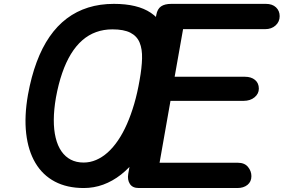

<svg xmlns="http://www.w3.org/2000/svg" viewBox="-20 -948 1430 968"><path d="M402.5 0Q318 0 256.5 -32.5Q195 -65 158.5 -126.5Q122 -188 112 -275Q102 -362 121 -470.5Q137.5 -561.5 164.8 -634.8Q192 -708 230 -763Q268 -818 316.8 -854.8Q365.5 -891.5 424.8 -910Q484 -928.5 554 -928.5Q673.5 -928.5 740.2 -883.5Q807 -838.5 827.5 -754.5Q848 -670.5 827.5 -553Q812.5 -468 789.2 -393.8Q766 -319.5 735.8 -258Q705.5 -196.5 668.8 -148.5Q632 -100.5 589.8 -67.5Q547.5 -34.5 500.5 -17.2Q453.5 0 402.5 0ZM401.5 -128.5Q434 -128.5 464.5 -141.5Q495 -154.5 522.8 -179.2Q550.5 -204 575 -240Q599.5 -276 620 -322.5Q640.5 -369 656.8 -424.8Q673 -480.5 684 -545Q695 -606 696.2 -653.2Q697.5 -700.5 684 -733.2Q670.5 -766 637.5 -783Q604.5 -800 546.5 -800Q502.5 -800 464.5 -786.2Q426.5 -772.5 394.8 -744.8Q363 -717 337.8 -675.8Q312.5 -634.5 293.5 -579.5Q274.5 -524.5 262 -456Q251.5 -395 251.2 -344Q251 -293 260.8 -253Q270.5 -213 289.8 -185.2Q309 -157.5 337 -143Q365 -128.5 401.5 -128.5ZM680 0Q648 0 634.8 -20.8Q621.5 -41.5 626.5 -71L768 -873Q773.5 -903 792 -915.8Q810.5 -928.5 844 -928.5H1320.5Q1353 -928.5 1371.5 -911Q1390 -893.5 1390 -866.5Q1390 -838.5 1369.5 -819.8Q1349 -801 1316.5 -801H903L860.5 -561H1215Q1246.5 -561 1265.8 -545Q1285 -529 1285 -501Q1285 -475.5 1263.5 -457.5Q1242 -439.5 1208 -439.5H839.5L784.5 -127.5H1179Q1213 -127.5 1230.2 -106.5Q1247.5 -85.5 1247.5 -60Q1247.5 -32 1227.8 -16Q1208 0 1176.5 0Z"/></svg>

Font: Edu AU VIC WA NT Hand
Style: Bold
Weight: 700
Version: Version 1.001